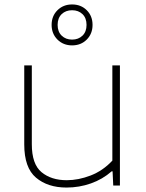

<svg xmlns="http://www.w3.org/2000/svg" viewBox="-20 -834 657 863"><path d="M279 9Q194.5 9 141.8 -35.5Q89 -80 89 -185V-540H123V-186Q123 -96 166.8 -60Q210.5 -24 280 -24Q332.5 -24 387.5 -45.2Q442.5 -66.5 485 -112V-540H519V0H489L486 -64H482Q441 -28 388.5 -9.5Q336 9 279 9ZM304 -630Q264.5 -630 238.2 -656.2Q212 -682.5 212 -722Q212 -762 238.2 -788Q264.5 -814 304 -814Q344 -814 370 -788Q396 -762 396 -722Q396 -682.5 370 -656.2Q344 -630 304 -630ZM304 -656Q332.5 -656 350.8 -673.8Q369 -691.5 369 -722Q369 -753 350.8 -770.5Q332.5 -788 304 -788Q275.5 -788 257.2 -770.5Q239 -753 239 -722Q239 -691.5 257.2 -673.8Q275.5 -656 304 -656Z"/></svg>

Font: Encode Sans Expanded Thin
Style: Regular
Weight: 100
Width: 7
Designer: Multiple Designers
Foundry: Impallari Type
Version: Version 3.000; ttfautohint (v1.8.3) -l 8 -r 50 -G 200 -x 14 